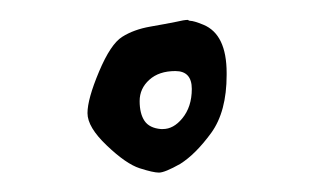

<svg xmlns="http://www.w3.org/2000/svg" viewBox="-20 -398 316 194"><path d="M162.1 -232.4Q146.5 -223.6 140.6 -223.6Q134.8 -223.6 121.1 -228Q107.4 -232.4 87.9 -251Q68.4 -269.5 68.4 -283.7Q68.4 -297.9 80.1 -325.7Q91.8 -353.5 103.5 -360.8Q115.2 -368.2 131.8 -371.1Q148.4 -374 158.2 -376Q166 -377.9 169.9 -377.9Q170.9 -377 171.9 -377Q175.8 -377 185.5 -373Q209 -363.3 209 -324.2Q209 -323.2 209 -322.3Q209 -285.2 193.4 -263.7Q177.7 -242.2 162.1 -232.4ZM142.6 -267.6Q143.6 -267.6 144.5 -267.6Q155.3 -267.6 164.1 -278.3Q173.8 -290 173.8 -308.1Q173.8 -326.2 157.2 -326.2Q140.6 -326.2 130.9 -317.4Q121.1 -308.6 121.1 -295.9Q121.1 -283.2 126 -275.9Q130.9 -268.6 142.6 -267.6Z"/></svg>

Font: Drukaatie burti
Style: Thin
Weight: 100
Version: Version 0.14